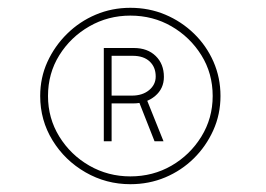

<svg xmlns="http://www.w3.org/2000/svg" viewBox="-20 -729 681 492"><path d="M314 -257Q252 -257 199 -287.5Q146 -318 114.5 -369.5Q83 -421 83 -483Q83 -530 101.5 -570.5Q120 -611 152 -642.5Q184 -674 225.5 -691.5Q267 -709 314 -709Q362 -709 403.5 -691.5Q445 -674 477 -643Q509 -612 527 -571Q545 -530 545 -483Q545 -436 526.5 -395Q508 -354 476.5 -323Q445 -292 403.5 -274.5Q362 -257 314 -257ZM314 -277Q372 -277 419.5 -304.5Q467 -332 496 -379Q525 -426 525 -483Q525 -541 496 -587.5Q467 -634 419.5 -661.5Q372 -689 314 -689Q257 -689 209 -661.5Q161 -634 132 -587.5Q103 -541 103 -483Q103 -426 132 -379Q161 -332 209 -304.5Q257 -277 314 -277ZM376 -367 335 -471 354 -479 399 -367ZM246 -367V-606H323Q358 -606 379 -585.5Q400 -565 400 -532Q400 -502 377.5 -483Q355 -464 321 -464H259L266 -469V-367ZM266 -478 259 -484H318Q345 -484 362 -498Q379 -512 379 -533Q379 -557 363.5 -571.5Q348 -586 320 -586H255L266 -594Z"/></svg>

Font: Lexend Mega Thin
Style: Regular
Weight: 250
Version: Version 1.007